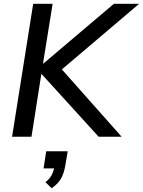

<svg xmlns="http://www.w3.org/2000/svg" viewBox="-20 -725 758 1018"><path d="M44 0 156 -705H259L208 -388H210L584 -705H718L308 -357L625 0H503L201 -332H199L147 0ZM254 273 221 241Q243 223 252.5 206Q262 189 267 168H211L225 77H339L327 148Q321 189 305 219Q289 249 254 273Z"/></svg>

Font: Nunito Sans SemiBold
Style: Italic
Weight: 600
Italic angle: -9°
Designer: Vernon Adams
Foundry: Vernon Adams
Version: Version 3.006; ttfautohint (v1.8.3)